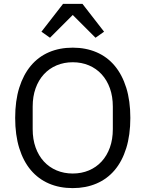

<svg xmlns="http://www.w3.org/2000/svg" viewBox="-20 -955 748 987"><path d="M354 12Q286 12 231.5 -11.5Q177 -35 138.5 -80.5Q100 -126 79 -193.5Q58 -261 58 -349Q58 -437 79 -504Q100 -571 138.5 -617Q177 -663 231.5 -686.5Q286 -710 354 -710Q421 -710 476 -686.5Q531 -663 569.5 -617Q608 -571 629 -504Q650 -437 650 -349Q650 -261 629 -193.5Q608 -126 569.5 -80.5Q531 -35 476 -11.5Q421 12 354 12ZM354 -63Q399 -63 437 -79Q475 -95 502.5 -125Q530 -155 545 -197Q560 -239 560 -291V-407Q560 -459 545 -501Q530 -543 502.5 -573Q475 -603 437 -619Q399 -635 354 -635Q309 -635 271 -619Q233 -603 205.5 -573Q178 -543 163 -501Q148 -459 148 -407V-291Q148 -239 163 -197Q178 -155 205.5 -125Q233 -95 271 -79Q309 -63 354 -63ZM404 -935 515 -792 471 -761 354 -878 237 -761 193 -792 304 -935Z"/></svg>

Font: IBM Plex Sans Arabic
Style: Regular
Weight: 400
Designer: Mike Abbink, Paul van der Laan, Pieter van Rosmalen, Wael Morcos, Khajak Apelian
Foundry: Bold Monday
Version: Version 1.1